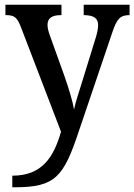

<svg xmlns="http://www.w3.org/2000/svg" viewBox="-20 -556 568 812"><path d="M32 187V236H43C214 236 249 192 313 0L454 -416C474 -478 489 -491 525 -492H528V-536H334V-492H337C376 -491 395 -480 395 -449C395 -436 391 -417 386 -400L326 -206C314 -167 301 -129 293 -93C288 -125 271 -182 253 -233L192 -403C185 -422 181 -437 181 -451C181 -477 197 -492 237 -492H240V-536H3V-492H6C41 -492 53 -482 69 -440L238 1C207 110 157 187 32 187Z"/></svg>

Font: Noto Serif Hebrew SemiCondensed Medium
Style: Regular
Weight: 500
Width: 4
Designer: Monotype Design Team
Foundry: Monotype Imaging Inc.
Version: Version 2.004